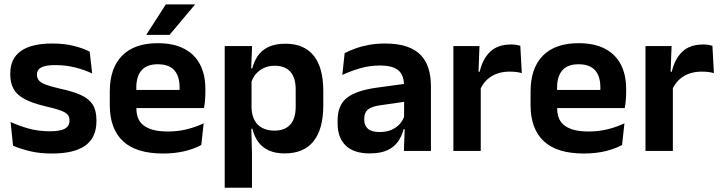

<svg xmlns="http://www.w3.org/2000/svg" viewBox="-20 -706 3370 898"><path d="M223.5 12Q164.5 12 118.8 0.8Q73 -10.5 41 -24.5L29.5 -135.5Q67.5 -118 113.2 -105Q159 -92 214 -92Q262 -92 283.5 -104.2Q305 -116.5 305 -141V-144Q305 -160.5 295.2 -171Q285.5 -181.5 261 -190.2Q236.5 -199 192 -209Q130.5 -223.5 94.8 -242.8Q59 -262 43.5 -290.2Q28 -318.5 28 -358V-362.5Q28 -432 77.5 -467.2Q127 -502.5 224 -502.5Q281.5 -502.5 325.8 -491.2Q370 -480 399.5 -464.5L411 -362.5Q376 -379 332.5 -390.2Q289 -401.5 239 -401.5Q206.5 -401.5 187.8 -396.2Q169 -391 161 -381.5Q153 -372 153 -358.5V-356Q153 -341 161.8 -330Q170.5 -319 194 -310.2Q217.5 -301.5 260 -291.5Q322 -278.5 359.5 -261Q397 -243.5 414 -216.2Q431 -189 431 -145V-139Q431 -63 379.5 -25.5Q328 12 223.5 12Z M742.5 12Q616.5 12 555 -46Q493.5 -104 493.5 -214V-278Q493.5 -387 551 -445.5Q608.5 -504 718 -504Q792 -504 841.5 -478Q891 -452 915.8 -404.2Q940.5 -356.5 940.5 -290V-272.5Q940.5 -254.5 938.8 -235.8Q937 -217 934 -200.5H818Q819.5 -228 819.8 -252.8Q820 -277.5 820 -297.5Q820 -332 809 -356.2Q798 -380.5 775.5 -393Q753 -405.5 718 -405.5Q666.5 -405.5 642 -377Q617.5 -348.5 617.5 -296V-250.5L618 -236V-197.5Q618 -174.5 625.2 -155Q632.5 -135.5 649.5 -121.2Q666.5 -107 694.8 -99Q723 -91 765.5 -91Q811.5 -91 853.2 -101.2Q895 -111.5 932.5 -129L921.5 -28Q888 -9.5 842.8 1.2Q797.5 12 742.5 12ZM561.5 -200.5V-285.5H908V-200.5ZM755.5 -685.5H891.5V-684L773 -543H665V-544.5Z M1311 11.5Q1267 11.5 1236.5 -2.8Q1206 -17 1187.2 -43Q1168.5 -69 1160.5 -104H1124L1156.5 -202Q1157.5 -167 1170.8 -143Q1184 -119 1207.8 -107Q1231.5 -95 1263.5 -95Q1312 -95 1337.5 -123.2Q1363 -151.5 1363 -207V-287.5Q1363 -342.5 1338 -370.5Q1313 -398.5 1264 -398.5Q1236 -398.5 1213.5 -387.8Q1191 -377 1176 -359Q1161 -341 1154.5 -317.5L1124.5 -386.5H1160Q1168 -418.5 1185.8 -444.8Q1203.5 -471 1235.2 -486.2Q1267 -501.5 1315.5 -501.5Q1402 -501.5 1447 -445.8Q1492 -390 1492 -281V-213Q1492 -103 1446.8 -45.8Q1401.5 11.5 1311 11.5ZM1031 172V-490.5H1159L1154 -366L1156.5 -343.5V-147L1155 -124L1158.5 10.5V172Z M1869 0 1873.5 -120 1870 -131V-284.5L1869.5 -306.5Q1869.5 -354.5 1843.2 -377Q1817 -399.5 1757.5 -399.5Q1707 -399.5 1662.8 -386.2Q1618.5 -373 1581 -355.5L1592 -457.5Q1614 -469 1642.2 -479.2Q1670.5 -489.5 1705.5 -496Q1740.5 -502.5 1781 -502.5Q1841 -502.5 1882.5 -488.2Q1924 -474 1948.8 -447.5Q1973.5 -421 1984.5 -384.2Q1995.5 -347.5 1995.5 -303V0ZM1708.5 11.5Q1635.5 11.5 1597.2 -25Q1559 -61.5 1559 -129V-143Q1559 -214.5 1603 -248.8Q1647 -283 1742.5 -296L1881.5 -315L1889 -232.5L1761 -214Q1719 -208.5 1701.2 -194Q1683.5 -179.5 1683.5 -151.5V-146.5Q1683.5 -119 1700.8 -103.8Q1718 -88.5 1755 -88.5Q1788 -88.5 1811.5 -99Q1835 -109.5 1850.2 -126.8Q1865.5 -144 1872 -165.5L1890 -102H1868Q1860 -70.5 1842.2 -44.8Q1824.5 -19 1792.5 -3.8Q1760.5 11.5 1708.5 11.5Z M2225 -285 2192.5 -370.5H2223.5Q2237 -430 2272.5 -464Q2308 -498 2371 -498Q2384 -498 2394.5 -496.2Q2405 -494.5 2413.5 -492L2420.5 -364Q2409.5 -367.5 2395 -369.2Q2380.5 -371 2364.5 -371Q2313.5 -371 2277.8 -348.5Q2242 -326 2225 -285ZM2100.5 0V-490.5H2222.5L2217 -340L2228.5 -335.5V0Z M2710.5 12Q2584.5 12 2523 -46Q2461.5 -104 2461.5 -214V-278Q2461.5 -387 2519 -445.5Q2576.5 -504 2686 -504Q2760 -504 2809.5 -478Q2859 -452 2883.8 -404.2Q2908.5 -356.5 2908.5 -290V-272.5Q2908.5 -254.5 2906.8 -235.8Q2905 -217 2902 -200.5H2786Q2787.5 -228 2787.8 -252.8Q2788 -277.5 2788 -297.5Q2788 -332 2777 -356.2Q2766 -380.5 2743.5 -393Q2721 -405.5 2686 -405.5Q2634.5 -405.5 2610 -377Q2585.5 -348.5 2585.5 -296V-250.5L2586 -236V-197.5Q2586 -174.5 2593.2 -155Q2600.5 -135.5 2617.5 -121.2Q2634.5 -107 2662.8 -99Q2691 -91 2733.5 -91Q2779.5 -91 2821.2 -101.2Q2863 -111.5 2900.5 -129L2889.5 -28Q2856 -9.5 2810.8 1.2Q2765.5 12 2710.5 12ZM2529.5 -200.5V-285.5H2876V-200.5Z M3123.5 -285 3091 -370.5H3122Q3135.5 -430 3171 -464Q3206.5 -498 3269.5 -498Q3282.5 -498 3293 -496.2Q3303.5 -494.5 3312 -492L3319 -364Q3308 -367.5 3293.5 -369.2Q3279 -371 3263 -371Q3212 -371 3176.2 -348.5Q3140.5 -326 3123.5 -285ZM2999 0V-490.5H3121L3115.5 -340L3127 -335.5V0Z"/></svg>

Font: Anek Bangla SemiBold
Style: Regular
Weight: 600
Designer: Sulekha Rajkumar (Bangla), Yesha Goshar (Latin)
Foundry: Ek Type
Version: Version 1.003